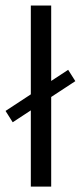

<svg xmlns="http://www.w3.org/2000/svg" viewBox="-26 -687 297 707"><path d="M87.5 0V-280.6L20.8 -236.8L-5.6 -278.5L87.5 -339.6V-666.7H162.5V-388.9L225 -429.9L251.4 -388.2L162.5 -329.9V0Z"/></svg>

Font: Afacad Flux
Style: Regular
Weight: 400
Designer: Kristian Moeller
Foundry: Dicotype
Version: Version 1.100